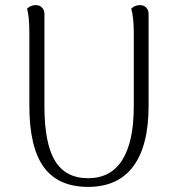

<svg xmlns="http://www.w3.org/2000/svg" viewBox="-20 -719 691 752"><path d="M562 -305Q562 -148 502 -67.5Q442 13 325 13Q208 13 151.5 -64.5Q95 -142 95 -305V-587Q95 -655 86 -685Q100 -699 120 -699Q135 -699 144.5 -689.5Q154 -680 154 -664V-303Q154 -157 195.5 -89Q237 -21 325 -21Q414 -21 459 -92.5Q504 -164 504 -303V-587Q504 -652 494 -685Q508 -699 528 -699Q543 -699 552.5 -689.5Q562 -680 562 -664Z"/></svg>

Font: Arima Madurai Light
Style: Regular
Weight: 300
Designer: Joana Correia and Natanael Gama
Foundry: NDISCOVER
Version: Version 1.020